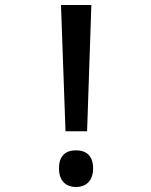

<svg xmlns="http://www.w3.org/2000/svg" viewBox="-20 -734 603 765"><path d="M241 -211H327L344 -714H223ZM283 11C323 11 351 -14 351 -63C351 -113 324 -135 283 -135C241 -135 215 -113 215 -63C215 -14 242 11 283 11Z"/></svg>

Font: Noto Sans Mono SemiCondensed Medium
Style: Regular
Weight: 500
Width: 4
Designer: Monotype Design Team
Foundry: Monotype Imaging Inc.
Version: Version 2.014